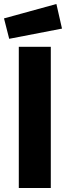

<svg xmlns="http://www.w3.org/2000/svg" viewBox="-54 -940 330 960"><path d="M40 -706H200V0H40ZM-34 -848 228 -920 256 -797 -8 -746Z"/></svg>

Font: Lineal Heavy
Style: Regular
Weight: 900
Designer: Created by Frank Adebiaye with contributions from Anton Moglia & Ariel Martín Pérez
Created by Frank ADEBIAYE with FontF
Foundry: Velvetyne Type Foundry
Version: Version 2.000